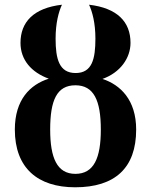

<svg xmlns="http://www.w3.org/2000/svg" viewBox="-20 -785 641 815"><path d="M299 10C468 10 558 -72 558 -235C558 -361 491 -425 415 -450C491 -477 534 -539 534 -603C534 -693 477 -751 358 -765C372 -735 385 -687 385 -621C385 -535 371 -475 301 -475C231 -475 216 -535 216 -621C216 -687 229 -735 243 -765C122 -751 67 -691 67 -603C67 -531 113 -478 187 -451C108 -426 43 -362 43 -235C43 -72 140 10 299 10ZM300 -47C222 -47 193 -115 193 -235C193 -359 221 -423 300 -423C378 -423 408 -359 408 -235C408 -115 379 -47 300 -47Z"/></svg>

Font: Noto Serif SemiCondensed
Style: Bold
Weight: 700
Width: 4
Designer: Monotype Design Team
Foundry: Monotype Imaging Inc.
Version: Version 2.015